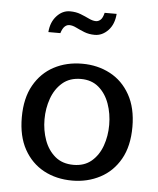

<svg xmlns="http://www.w3.org/2000/svg" viewBox="-50 -693 617 748"><g transform="rotate(5 259.0 -319.0)"><path d="M384.8 -216.8Q384.8 -172.9 371.1 -134.8Q357.4 -96.7 329.6 -73.2Q301.8 -49.8 259.8 -49.8Q215.8 -49.8 187.5 -73.7Q159.2 -97.7 145.5 -135.7Q131.8 -173.8 131.8 -216.8Q131.8 -259.8 145.5 -298.3Q159.2 -336.9 187.5 -361.3Q215.8 -385.7 259.8 -385.7Q301.8 -385.7 329.6 -361.8Q357.4 -337.9 371.1 -299.3Q384.8 -260.7 384.8 -216.8ZM475.6 -216.8Q475.6 -291 446.8 -342.3Q418 -393.6 369.1 -419.4Q320.3 -445.3 259.8 -445.3Q198.2 -445.3 149.4 -419.4Q100.6 -393.6 71.8 -342.8Q43 -292 43 -216.8Q43 -142.6 71.3 -91.8Q99.6 -41 148.4 -14.6Q197.3 11.7 259.8 11.7Q319.3 11.7 368.7 -14.2Q418 -40 446.8 -90.8Q475.6 -141.6 475.6 -216.8ZM376 -650.4Q373 -609.4 350.1 -585.4Q327.1 -561.5 297.9 -561.5Q275.4 -561.5 256.8 -568.8Q238.3 -576.2 223.6 -583.5Q209 -590.8 196.3 -590.8Q186.5 -590.8 178.2 -583Q169.9 -575.2 164.1 -556.6H117.2Q120.1 -595.7 142.6 -620.1Q165 -644.5 194.3 -644.5Q217.8 -644.5 236.3 -637.2Q254.9 -629.9 270 -622.6Q285.2 -615.2 297.9 -615.2Q307.6 -615.2 315.9 -622.6Q324.2 -629.9 329.1 -650.4Z"/></g></svg>

Font: Namkio Khamti Book
Style: Regular
Weight: 500
Designer: Debbi Hosken
Foundry: SIL International
Version: Version 3.917